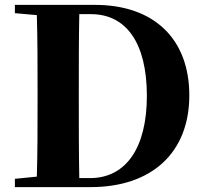

<svg xmlns="http://www.w3.org/2000/svg" viewBox="-20 -767 839 787"><path d="M305 -37C303 -142 303 -248 303 -360V-393C303 -501 303 -606 305 -709H353C496 -709 582 -593 582 -374C582 -162 497 -37 349 -37ZM41 -747V-713L131 -705C134 -602 134 -498 134 -393V-360C134 -248 134 -144 131 -43L41 -34V0H351C603 0 756 -142 756 -376C756 -606 613 -747 369 -747Z"/></svg>

Font: Noto Serif KR Black
Style: Regular
Weight: 900
Version: Version 1.001;PS 1.001;hotconv 16.6.54;makeotf.lib2.5.65590